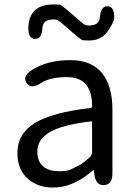

<svg xmlns="http://www.w3.org/2000/svg" viewBox="-20 -826 604 859"><path d="M217 13Q147 13 102.5 -28Q58 -69 58 -141Q58 -229 137.5 -276.5Q217 -324 386 -343Q392 -344 392 -351Q392 -481 280 -481Q203 -481 163 -454Q119 -425 99 -455Q79 -485 123 -513Q192 -557 295 -557Q391 -557 439 -496Q483 -439 483 -334V-51Q483 0 446 2Q409 5 402 -46L401 -58Q400 -65 398.5 -65Q397 -65 384 -54Q303 13 217 13ZM243 -60Q281 -60 295 -67Q318 -78 341 -90Q350 -95 381 -122Q392 -132 392 -147V-279Q392 -284 387 -283Q259 -268 201 -234Q147 -202 147 -147Q147 -103 175 -80Q200 -60 243 -60ZM380 -645Q351 -645 347 -647Q324 -663 303 -682L270 -711Q251 -727 243 -733Q235 -739 219 -739Q172 -739 170 -702Q167 -650 136 -652Q105 -653 107 -705Q112 -806 218 -806Q247 -806 251 -804Q274 -788 295 -769L328 -740Q347 -724 355 -718Q363 -712 379 -712Q424 -712 427 -749Q431 -800 462 -798Q492 -797 491 -745Q490 -728 464 -689Q435 -645 380 -645Z"/></svg>

Font: Resource Han Rounded KR
Style: Regular
Weight: 400
Designer: Cyano Hao (round all glyphs); Ryoko NISHIZUKA 西塚涼子 (kana, bopomofo & ideographs); Paul D. Hunt (Latin, Greek & Cyrillic)
Foundry: Cyano Hao
Version: 0.990